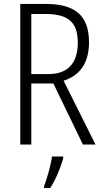

<svg xmlns="http://www.w3.org/2000/svg" viewBox="-20 -734 523 975"><path d="M212 -714H83V0H139V-310H251L401 0H465L303 -324C386 -351 432 -414 432 -519C432 -658 358 -714 212 -714ZM210 -663C325 -663 375 -623 375 -517C375 -409 320 -358 228 -358H139V-663ZM301 70V61H244C239 102 218 176 204 211V221H235C263 178 288 117 301 70Z"/></svg>

Font: Noto Sans Devanagari Condensed Light
Style: Regular
Weight: 300
Width: 3
Designer: Jelle Bosma - Monotype Design Team
Foundry: Monotype Imaging Inc.
Version: Version 2.004